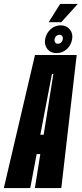

<svg xmlns="http://www.w3.org/2000/svg" viewBox="-64 -954 415 974"><path d="M-44.5 0 113.5 -675H325L247 0H113L140.5 -172.5H122L89.5 0ZM140.5 -270.5H157.5L206.5 -578.5H199.5ZM223.5 -684.5Q193.5 -684.5 176.8 -704.8Q160 -725 165 -755.5Q170 -784.5 192 -805Q214 -825.5 244 -825.5Q273 -825.5 290 -805Q307 -784.5 302 -755.5Q297 -725 274.8 -704.8Q252.5 -684.5 223.5 -684.5ZM229.5 -732Q238.5 -732 245.8 -738.5Q253 -745 254.5 -755.5Q256 -765 251.2 -771.2Q246.5 -777.5 237.5 -777.5Q228.5 -777.5 221.5 -771.2Q214.5 -765 213 -755.5Q211.5 -745 216 -738.5Q220.5 -732 229.5 -732ZM183 -841.5 241 -934H330.5L247 -841.5Z"/></svg>

Font: Anybody UltraCondensed Regular
Style: Bold Italic
Weight: 700
Width: 1
Italic angle: -10°
Designer: Tyler Finck
Foundry: Etcetera Type Company
Version: Version 1.010; ttfautohint (v1.8.3) -l 8 -r 50 -G 200 -x 14 